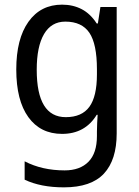

<svg xmlns="http://www.w3.org/2000/svg" viewBox="-20 -566 599 826"><path d="M247 -546Q294 -546 331.5 -526.5Q369 -507 396 -465H401L412 -536H482V8Q482 122 427 181Q372 240 255 240Q155 240 86 207V128Q161 167 258 167Q324 167 360.5 130Q397 93 397 19V0Q397 -14 398 -36Q399 -58 400 -72H396Q346 10 247 10Q154 10 102 -62Q50 -134 50 -267Q50 -399 102.5 -472.5Q155 -546 247 -546ZM261 -473Q201 -473 169.5 -419.5Q138 -366 138 -266Q138 -62 263 -62Q332 -62 364.5 -106.5Q397 -151 397 -246V-268Q397 -377 364.5 -425Q332 -473 261 -473Z"/></svg>

Font: Noto Sans Telugu SemiCondensed
Style: Regular
Weight: 400
Width: 4
Designer: Jelle Bosma - Monotype Design Team
Foundry: Monotype Imaging Inc.
Version: Version 2.005; ttfautohint (v1.8.4.7-5d5b)